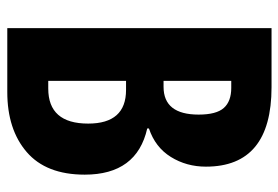

<svg xmlns="http://www.w3.org/2000/svg" viewBox="-142 -642 783 540"><g transform="rotate(90 250.0 -371.5)"><path d="M58.6 0V-743.2H224.6Q448.2 -743.2 448.2 -558.6Q448.2 -503.9 420.9 -460Q393.6 -416 340.8 -398.4V-393.6Q470.7 -364.3 470.7 -217.8Q470.7 -109.4 407.2 -54.7Q343.8 0 238.3 0ZM207 -439.5H223.6Q301.8 -439.5 301.8 -538.1Q301.8 -587.9 283.2 -608.9Q264.6 -629.9 226.6 -629.9H207ZM207 -115.2H228.5Q327.1 -115.2 327.1 -227.5Q327.1 -334 232.4 -334H207Z"/></g></svg>

Font: GenEi Gothic M Regular
Style: Bold
Weight: 700
Designer: o_tamon (Modified); [Source Han Sans]
Ryoko NISHIZUKA  (kana & ideographs); Paul D. Hunt (Latin, Greek & Cyrillic); Wenl
Version: Version 1.1a;Original Version 1.004